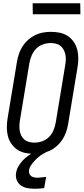

<svg xmlns="http://www.w3.org/2000/svg" viewBox="-20 -939 515 1182"><path d="M191 8Q162 8 135.5 2.5Q109 -3 87 -17.5Q65 -32 50 -54Q35 -76 28.5 -101.5Q22 -127 22 -155Q22 -183 27 -212L85 -562Q89 -586 97.5 -610Q106 -634 120 -655.5Q134 -677 154 -694.5Q174 -712 196.5 -723Q219 -734 244 -738.5Q269 -743 293 -743Q322 -743 348.5 -737.5Q375 -732 397 -717.5Q419 -703 434 -681Q449 -659 455.5 -633.5Q462 -608 462 -580Q462 -552 457 -523L399 -173Q395 -149 386.5 -125Q378 -101 364 -79.5Q350 -58 330.5 -40.5Q311 -23 288 -12Q265 -1 240 3.5Q215 8 191 8ZM192 -61Q216 -61 240 -69.5Q264 -78 282 -96Q300 -114 309.5 -137.5Q319 -161 323 -184L381 -535Q384 -552 385 -568.5Q386 -585 383 -601Q380 -617 372.5 -631.5Q365 -646 353 -656Q341 -666 325 -670Q309 -674 292 -674Q268 -674 244 -665.5Q220 -657 202.5 -639Q185 -621 175 -597.5Q165 -574 161 -551L103 -200Q100 -183 99.5 -166.5Q99 -150 101.5 -134Q104 -118 111.5 -103.5Q119 -89 131 -79Q143 -69 159 -65Q175 -61 192 -61ZM194 223Q171 223 148.5 219Q126 215 108.5 202.5Q91 190 83 169.5Q75 149 79 126Q82 105 93 85.5Q104 66 119 50Q134 34 152.5 20.5Q171 7 190 -3L201 -8H262L261 0Q243 8 227.5 19.5Q212 31 198.5 45Q185 59 173 75.5Q161 92 159 109Q157 120 160.5 129.5Q164 139 171 144.5Q178 150 188 152.5Q198 155 208 155Q222 155 236 153Q250 151 264 150L252 219Q237 221 222.5 222Q208 223 194 223ZM182 -851 181 -919H474L475 -851Z"/></svg>

Font: Iosevka QP
Style: Italic
Weight: 400
Italic angle: -9°
Designer: Belleve Invis
Foundry: Belleve Invis
Version: Version 20.0.0; ttfautohint (v1.8.4)